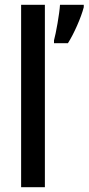

<svg xmlns="http://www.w3.org/2000/svg" viewBox="-20 -780 369 800"><path d="M167 0V-760H68V0ZM329 -750V-760H230C228 -724 213 -640 205 -612V-600H263C288 -639 318 -707 329 -750Z"/></svg>

Font: Noto Sans Thai Looped Condensed Medium
Style: Regular
Weight: 500
Width: 3
Designer: Sasikarn Vongin, Ben Mitchell
Foundry: The Fontpad Ltd
Version: Version 1.001